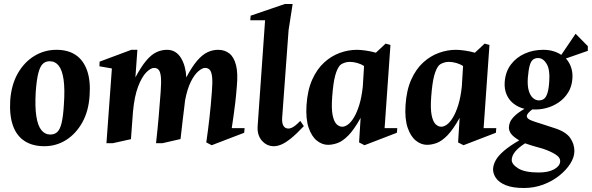

<svg xmlns="http://www.w3.org/2000/svg" viewBox="-20 -713 2947 956"><path d="M200.9 15Q141.9 15 102.1 -11Q62.3 -37 44.3 -88Q26.4 -139 30.9 -213.9Q36.8 -292.1 68.9 -348.1Q101 -404.1 151.3 -434.6Q201.5 -465 261 -465Q319 -465 357.3 -439Q395.6 -413 413.6 -362Q431.6 -311 426.1 -236.1Q420.9 -158.2 389.1 -102.1Q357.2 -45.9 308.3 -15.4Q259.4 15 200.9 15ZM230 -43.1Q252 -43.1 265.4 -55.8Q278.9 -68.5 286.7 -100.6Q294.5 -132.6 298 -190.9Q303.5 -268.3 296.7 -316.1Q289.9 -364 272.2 -386.1Q254.5 -408.1 227 -408.1Q206.9 -408.1 193.1 -395.1Q179.4 -382.1 170.9 -349.4Q162.5 -316.7 158 -256.9Q153.5 -181.1 160.9 -133.9Q168.4 -86.6 186.2 -64.9Q204.1 -43.1 230 -43.1Z M510 0 537.1 -372.1 475.1 -383 475.9 -406 634 -465H664.1L654.2 -327.7Q682.5 -380.6 707.8 -410.7Q733.1 -440.9 758.6 -452.9Q784 -465 811.9 -465Q834.9 -465 852.3 -454.2Q869.7 -443.4 881.4 -424Q893.1 -404.6 899.8 -379.9Q906.5 -355.1 907.6 -327.6Q935.9 -380.7 961.3 -410.5Q986.7 -440.2 1012.5 -452.6Q1038.2 -465 1066.1 -465Q1098.7 -465 1121.8 -447Q1144.9 -429 1155.2 -388.8Q1165.5 -348.6 1159.1 -281.9Q1155.5 -236.2 1151.4 -201.7Q1147.4 -167.2 1143.1 -137.7Q1138.9 -108.1 1133.9 -75.1H1197.9L1195.9 -52L1034.1 10.1L1007.1 -3.9Q1016.1 -65.9 1023 -126.9Q1029.9 -188 1034.9 -256Q1039 -304 1036.1 -329.6Q1033.2 -355.3 1024.6 -365.1Q1015.9 -374.9 1001.1 -374.9Q987.4 -374.9 967.8 -358.4Q948.2 -341.9 930.3 -306.3Q912.4 -270.6 901.5 -213Q900.5 -200.6 897.2 -176.1Q894 -151.5 890.6 -122.7Q887.1 -94 884.2 -66.8Q881.2 -39.6 878.9 -20.7L789.1 0H756.9Q764.9 -71.4 770.2 -132.9Q775.5 -194.5 780 -255.9Q783.6 -303.9 781.1 -329.6Q778.6 -355.4 770.2 -365.1Q761.9 -374.9 747.1 -374.9Q730.5 -374.9 708.5 -352.8Q686.5 -330.6 667.9 -282.6Q649.4 -234.6 642.1 -156.8L632 -20.1L541.9 0Z M1343.9 15Q1308 15 1283.7 -13Q1259.4 -41 1263 -87L1299.9 -612.1H1226.1L1228.1 -634.9L1398 -693H1437.1L1416.9 -562.9L1384.9 -126.4Q1383.2 -99.5 1391.6 -86.2Q1400 -72.9 1416 -72.9Q1423.7 -72.9 1432.2 -76.7Q1440.6 -80.5 1451.4 -88.9Q1462.2 -97.4 1475 -111L1492.9 -85.1Q1454.7 -44.4 1426.9 -22.4Q1399 -0.5 1379.4 7.2Q1359.9 15 1343.9 15Z M1613 8.1Q1584 8.1 1557.9 -12.6Q1531.8 -33.4 1516.9 -76.7Q1502 -120 1506.1 -188Q1510.8 -263.2 1534.4 -316.1Q1558 -369 1593.9 -401.7Q1629.9 -434.5 1672.3 -449.7Q1714.7 -465 1757 -465Q1775.1 -465 1801.6 -461.2Q1828.1 -457.4 1851.5 -450.5L1900.1 -495.9L1924.1 -489L1895 -75.1H1958.1L1956.1 -52L1794.9 10.1L1767.9 -3.9L1775.6 -126.3Q1743.2 -67.9 1715 -39.1Q1686.7 -10.3 1661.6 -1.1Q1636.4 8.1 1613 8.1ZM1684.1 -82Q1697.5 -82 1712.6 -93Q1727.7 -104 1742.2 -127.9Q1756.7 -151.7 1768.6 -189.6Q1780.5 -227.4 1786.4 -281.6L1792.7 -384.1Q1778.1 -394 1758.7 -399.5Q1739.4 -405 1720.9 -405Q1707.1 -405 1693.1 -399.8Q1679 -394.5 1672.9 -388Q1658.4 -371.8 1648.7 -335.6Q1639.1 -299.5 1634.1 -231.9Q1629.5 -172.4 1636.2 -139.6Q1642.9 -106.9 1656.1 -94.4Q1669.2 -82 1684.1 -82Z M2106 8.1Q2077 8.1 2050.9 -12.6Q2024.8 -33.4 2009.9 -76.7Q1995 -120 1999.1 -188Q2003.8 -263.2 2027.4 -316.1Q2051 -369 2086.9 -401.7Q2122.9 -434.5 2165.3 -449.7Q2207.7 -465 2250 -465Q2268.1 -465 2294.6 -461.2Q2321.1 -457.4 2344.5 -450.5L2393.1 -495.9L2417.1 -489L2388 -75.1H2451.1L2449.1 -52L2287.9 10.1L2260.9 -3.9L2268.6 -126.3Q2236.2 -67.9 2208 -39.1Q2179.7 -10.3 2154.6 -1.1Q2129.4 8.1 2106 8.1ZM2177.1 -82Q2190.5 -82 2205.6 -93Q2220.7 -104 2235.2 -127.9Q2249.7 -151.7 2261.6 -189.6Q2273.5 -227.4 2279.4 -281.6L2285.7 -384.1Q2271.1 -394 2251.7 -399.5Q2232.4 -405 2213.9 -405Q2200.1 -405 2186.1 -399.8Q2172 -394.5 2165.9 -388Q2151.4 -371.8 2141.7 -335.6Q2132.1 -299.5 2127.1 -231.9Q2122.5 -172.4 2129.2 -139.6Q2135.9 -106.9 2149.1 -94.4Q2162.2 -82 2177.1 -82Z M2589 223.1Q2533 223.1 2498.8 209.3Q2464.6 195.5 2449.5 173.5Q2434.4 151.5 2435 127.9Q2436.3 106.4 2448.8 84.1Q2461.4 61.7 2489.7 37.6Q2518 13.4 2565.3 -14.1Q2534.3 -32.6 2524.1 -47.8Q2513.9 -62.9 2513.9 -77.8Q2513.9 -90.9 2519.9 -105.3Q2526 -119.6 2543 -136.2Q2560 -152.8 2591.6 -171.1Q2562.3 -178.1 2538.5 -196Q2514.8 -213.9 2502.6 -241.8Q2490.4 -269.8 2493 -305.1Q2497 -356.5 2524 -392Q2551 -427.5 2593 -446.2Q2635 -465 2685.1 -465Q2711.5 -465 2734.2 -458.4Q2756.9 -451.9 2774.7 -439.7L2846 -545L2906.9 -483.1V-459.9L2797.7 -421.8Q2815.6 -402.3 2824 -376.4Q2832.4 -350.6 2830 -321.1Q2827.4 -282.4 2809.1 -252.8Q2790.9 -223.1 2762.2 -203.4Q2733.6 -183.8 2699.4 -174.8Q2665.1 -165.8 2630.5 -168.3Q2620 -160.9 2611.4 -151.3Q2602.9 -141.6 2603.1 -134Q2603.4 -128.2 2608.7 -122.9Q2614.1 -117.5 2629.7 -111.6Q2645.2 -105.6 2674.2 -96.9L2744.1 -74.1Q2797.9 -56.6 2818.9 -26.5Q2840 3.6 2840 39.1Q2840 69.8 2819.4 102.1Q2798.9 134.5 2763.8 162.2Q2728.7 190 2683.7 206.6Q2638.6 223.1 2589 223.1ZM2662 145.9Q2710.2 145.9 2738.7 130.1Q2767.1 114.4 2768.9 92.9Q2771.6 72.1 2746.2 56.1Q2720.9 40.1 2683.4 27.5Q2648 17.7 2627.6 11.6Q2607.3 5.4 2594.4 0.6Q2559.8 23.1 2544.1 43.2Q2528.5 63.4 2528 82.9Q2527.2 104.6 2560.1 125.3Q2593 145.9 2662 145.9ZM2663.1 -213.1Q2678.1 -213.1 2688.6 -220.8Q2699 -228.5 2705.8 -249.4Q2712.6 -270.2 2714.9 -309.9Q2718.9 -366.2 2701.8 -395.1Q2684.6 -424 2658.9 -424Q2643.9 -424 2633.6 -415.8Q2623.2 -407.6 2617.3 -386.2Q2611.4 -364.9 2608.1 -325Q2605.5 -287 2612.6 -262.3Q2619.7 -237.5 2633.5 -225.3Q2647.2 -213.1 2663.1 -213.1Z"/></svg>

Font: Ancizar Serif Light
Style: Italic
Weight: 300
Italic angle: -4°
Designer: Cesar Puertas, Viviana Monsalve, Julian Moncada, Julian Prieto, Jose Castro, Felipe Aragon, Mariel Hernandez, Sara Alarc
Version: Version 8.100